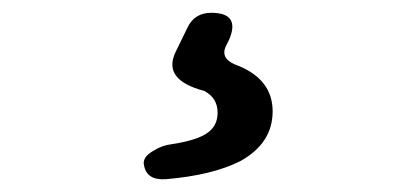

<svg xmlns="http://www.w3.org/2000/svg" viewBox="-20 -23 654 300"><path d="M205 235Q202 223 219 213Q233 204 250 202Q289 196 305 184Q320 173 320 153Q320 130 299 119Q234 102 254 59L273 20Q284 -3 310 -3Q356 -3 338 39L333 49Q323 70 353 80Q406 102 406 151Q406 201 355 229Q311 251 239 257Q209 259 205 235Z"/></svg>

Font: GenSenRounded JP M
Style: Regular
Weight: 500
Version: Version 1.501;PS 1;hotconv 16.6.51;makeotf.lib2.5.65220